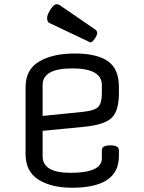

<svg xmlns="http://www.w3.org/2000/svg" viewBox="-20 -866 678 901"><path d="M538 -459V-429Q538 -344 503 -312Q468 -280 375 -271L180 -252V-133Q180 -55 310 -55Q458 -55 458 -123V-161Q458 -184 498 -184Q538 -184 538 -161V-133Q538 15 318 15Q221 15 160.5 -23Q100 -61 100 -143V-457Q100 -540 164 -577.5Q228 -615 331 -615Q434 -615 486 -579Q538 -543 538 -459ZM180 -467V-322L368 -341Q425 -347 441.5 -365Q458 -383 458 -429V-467Q458 -545 319 -545Q180 -545 180 -467ZM404 -667 212 -758Q201 -764 201 -780.5Q201 -797 217 -821.5Q233 -846 244 -846Q255 -846 260 -842L429 -726Q436 -720 436 -710.5Q436 -701 424.5 -684Q413 -667 404 -667Z"/></svg>

Font: Offside
Style: Regular
Weight: 400
Designer: Eduardo Rodriguez Tunni
Foundry: Eduardo Rodriguez Tunni
Version: Version 1.001